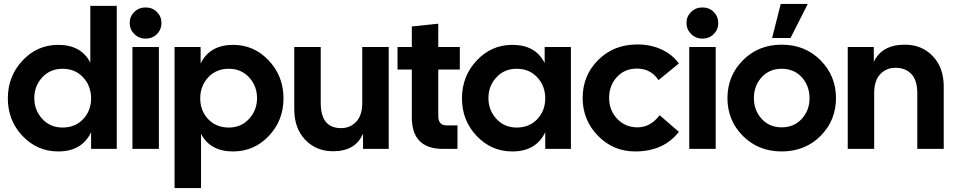

<svg xmlns="http://www.w3.org/2000/svg" viewBox="-20 -760 4872 980"><path d="M277 13Q170 13 95 -66Q20 -145 20 -258Q20 -371 95 -451Q170 -531 277 -531Q395 -531 441 -440V-730H576V0H445V-85Q398 13 277 13ZM299 -109Q364 -109 404.5 -152Q445 -195 445 -258Q445 -321 404.5 -365Q364 -409 299 -409Q236 -409 195.5 -365Q155 -321 155 -259Q155 -198 195.5 -153.5Q236 -109 299 -109Z M723 -563Q689 -563 665.5 -586.5Q642 -610 642 -643Q642 -676 665.5 -699Q689 -722 723 -722Q758 -722 781 -699Q804 -676 804 -643Q804 -609 781 -586Q758 -563 723 -563ZM656 0V-520H791V0Z M871 200V-520H1004V-436Q1051 -531 1170 -531Q1277 -531 1352 -451Q1427 -371 1427 -258Q1427 -145 1352 -66Q1277 13 1170 13Q1053 13 1006 -77V200ZM1148 -109Q1211 -109 1251.5 -153.5Q1292 -198 1292 -259Q1292 -321 1251.5 -365Q1211 -409 1148 -409Q1083 -409 1042.5 -365Q1002 -321 1002 -258Q1002 -195 1042.5 -152Q1083 -109 1148 -109Z M1680 12Q1594 12 1538 -46.5Q1482 -105 1482 -202V-520H1617V-235Q1617 -106 1721 -106Q1767 -106 1798 -138.5Q1829 -171 1829 -235V-520H1964V0H1833V-78Q1795 12 1680 12Z M2241 0Q2082 0 2082 -161V-405H2009V-520H2082V-625L2217 -639V-520H2327V-405H2217V-168Q2217 -120 2259 -120H2315V0Z M2595 13Q2488 13 2413 -66Q2338 -145 2338 -258Q2338 -371 2413 -451Q2488 -531 2595 -531Q2714 -531 2760 -438V-520H2894V0H2763V-85Q2716 13 2595 13ZM2617 -109Q2682 -109 2722.5 -152Q2763 -195 2763 -258Q2763 -321 2722.5 -365Q2682 -409 2617 -409Q2554 -409 2513.5 -365Q2473 -321 2473 -259Q2473 -198 2513.5 -153.5Q2554 -109 2617 -109Z M3222 13Q3110 13 3032 -67Q2954 -147 2954 -260Q2954 -374 3032.5 -453Q3111 -532 3229 -533Q3299 -534 3355.5 -508Q3412 -482 3445 -436L3341 -351Q3302 -410 3231 -410Q3168 -410 3128.5 -366.5Q3089 -323 3089 -260Q3089 -198 3130 -154Q3171 -110 3234 -110Q3300 -110 3347 -172L3445 -87Q3367 13 3222 13Z M3565 -563Q3531 -563 3507.5 -586.5Q3484 -610 3484 -643Q3484 -676 3507.5 -699Q3531 -722 3565 -722Q3600 -722 3623 -699Q3646 -676 3646 -643Q3646 -609 3623 -586Q3600 -563 3565 -563ZM3498 0V-520H3633V0Z M3921 -566 3965 -740H4103L4015 -566ZM4168 -66Q4089 13 3970 13Q3851 13 3772 -66Q3693 -145 3693 -259Q3693 -373 3772 -452.5Q3851 -532 3970 -532Q4089 -532 4168 -452.5Q4247 -373 4247 -259Q4247 -145 4168 -66ZM4112 -259Q4112 -322 4072.5 -365.5Q4033 -409 3970 -409Q3907 -409 3867.5 -365.5Q3828 -322 3828 -259Q3828 -197 3867.5 -153.5Q3907 -110 3970 -110Q4033 -110 4072.5 -153.5Q4112 -197 4112 -259Z M4307 0V-520H4440V-444Q4481 -532 4599 -532Q4685 -532 4741 -473.5Q4797 -415 4797 -318V0H4662V-285Q4662 -350 4632 -382Q4602 -414 4550 -414Q4504 -414 4473 -381.5Q4442 -349 4442 -285V0Z"/></svg>

Font: Cal Sans
Style: Regular
Weight: 400
Designer: Designer Mark Davis DBA MarkFonts
Foundry: Designer Mark Davis DBA MarkFonts
Version: Version 1.000